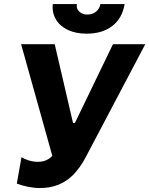

<svg xmlns="http://www.w3.org/2000/svg" viewBox="-20 -919 740 952"><path d="M63.4 -8.8 86.6 -139.8Q101.2 -130 123.6 -123.3Q146 -116.6 168.2 -116.6Q197.2 -116.6 219.8 -130Q242.4 -143.4 256.2 -172.8L247 -119L84.6 -700H251.2L342 -309.6H351.6L540.2 -700H700.4L404.8 -139.2Q377.4 -87.4 344.5 -53.7Q311.6 -20 270.3 -3.3Q229 13.4 178.2 13.4Q150.6 13.4 119.5 7.3Q88.4 1.2 63.4 -8.8ZM241.8 -899H361.2Q357 -877 372.6 -861.9Q388.2 -846.8 413.6 -846.8Q438.4 -846.8 456.1 -861.1Q473.8 -875.4 478 -899H598Q586.4 -828.4 536.8 -790.2Q487.2 -752 409.6 -752Q355.8 -752 316.4 -770.7Q277 -789.4 257.1 -823Q237.2 -856.6 241.8 -899Z"/></svg>

Font: Fixel Italic Variable 20240409 Display Thin
Style: Italic
Weight: 100
Italic angle: -10°
Designer: AlfaBravo + MacPaw
Foundry: Kyrylo Tkachov, Marchela Mozhyna, Serhii Makarenko, Maria Weinstein, Zakhar Kryvoshyya
Version: Version 1.211;Glyphs 3.2 (3225)